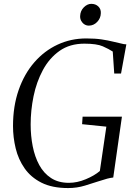

<svg xmlns="http://www.w3.org/2000/svg" viewBox="-20 -946 682 974"><path d="M325.5 8Q244.5 8 190.5 -19.2Q136.5 -46.5 104.8 -92Q73 -137.5 59.5 -193.5Q46 -249.5 46 -306.5Q46 -407 74.5 -489Q103 -571 153.8 -629.5Q204.5 -688 272 -719.5Q339.5 -751 417.5 -751Q463 -751 496 -746Q529 -741 553.5 -734.8Q578 -728.5 598 -724.5Q603.5 -723.5 608.2 -722.2Q613 -721 621 -721L594 -573H559.5L552 -684.5Q532 -697.5 501.5 -711Q471 -724.5 408 -724.5Q334 -724.5 282 -687.8Q230 -651 197.5 -590.5Q165 -530 150.2 -457.8Q135.5 -385.5 135.5 -314.5Q135.5 -257 146 -203.8Q156.5 -150.5 179.2 -108.8Q202 -67 239 -42.8Q276 -18.5 329.5 -18.5Q371.5 -18.5 415.2 -36.8Q459 -55 486.5 -78.5L519.5 -303.5L396.5 -316L399 -354H598.5L554.5 -45.5Q540.5 -44 524.2 -39.8Q508 -35.5 480.5 -26.5Q451.5 -17 411 -4.5Q370.5 8 325.5 8ZM430.5 -816Q418.5 -816 408.2 -822.5Q398 -829 392 -840Q386 -851 386.5 -864.5Q387.5 -891 405.2 -908.8Q423 -926.5 443 -926.5Q465 -926.5 478.8 -913.2Q492.5 -900 491.5 -879.5Q491 -853.5 473 -834.8Q455 -816 430.5 -816Z"/></svg>

Font: Merriweather 144pt Light
Style: Italic
Weight: 300
Italic angle: -7.8°
Version: Version 2.101